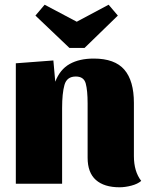

<svg xmlns="http://www.w3.org/2000/svg" viewBox="-20 -778 634 813"><path d="M214 -432Q234 -484 275 -507Q316 -530 377 -530Q466 -530 506.5 -483Q547 -436 547 -342V-117Q547 -52 578 -12Q563 1 536.5 8Q510 15 486 15Q421 15 386 -16Q351 -47 351 -110V-340Q351 -395 343 -424.5Q335 -454 301 -454Q263 -454 253 -418.5Q243 -383 243 -320V0H47V-510L206 -522ZM274 -575 130 -712 169 -758 305 -686 440 -758 479 -712 338 -575Z"/></svg>

Font: Sansita ExtraBold
Style: Regular
Weight: 800
Designer: Pablo Cosgaya
Foundry: Omnibus-Type
Version: Version 1.006